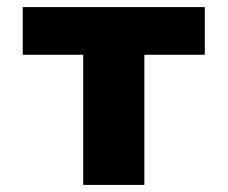

<svg xmlns="http://www.w3.org/2000/svg" viewBox="-20 -520 640 540"><path d="M214 0V-366H44V-500H556V-366H386V0Z"/></svg>

Font: Source Code Pro Black
Style: Regular
Weight: 900
Monospace: yes
Designer: Paul D. Hunt, Teo Tuominen
Foundry: Adobe Systems Incorporated
Version: Version 2.030;PS 1.000;hotconv 16.6.51;makeotf.lib2.5.65220